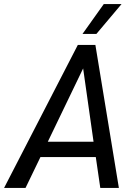

<svg xmlns="http://www.w3.org/2000/svg" viewBox="-47 -920 663 940"><path d="M422 -151H151L78 0H-27L334 -700H420L535 0H444ZM411 -226 360 -585 187 -226ZM461 -900H548L425 -754H357Z"/></svg>

Font: Sarabun
Style: Italic
Weight: 400
Italic angle: -10°
Designer: Suppakit Chalermlarp | Katatrad Co.,Ltd.
Foundry: Cadson Demak Co.,Ltd.
Version: Version 1.000; ttfautohint (v1.6)